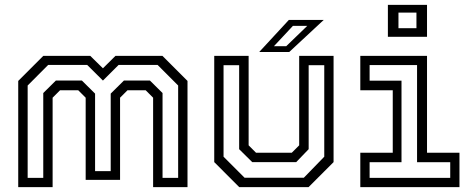

<svg xmlns="http://www.w3.org/2000/svg" viewBox="-20 -770 1933 790"><path d="M55 0V-437L158 -540H351.5L403.5 -489L455 -540H648.5L751.5 -437V0H610V-368L579.5 -398.5H504.5L474 -368V-30H332.5V-368L302 -398.5H227L196.5 -368V0ZM93.8 -38.2H158V-387.2L209.8 -438.5H317L371.2 -384.8V-65.8H435.5V-384.8L489.8 -438.5H597L648.8 -387.2V-38.2H713V-418.2L628.5 -502.8H468L403.5 -438.5L338.8 -502.8H178.2L93.8 -418.2Z M964.5 0 861.5 -103V-540H1003V-172L1033.5 -141.5H1180.5L1211 -172V-540H1352.5V-103L1249.5 0ZM986.2 -38.8H1230.2L1314.2 -125.2V-501.8H1250V-156.2L1198.8 -103H1017.8L964 -156.2V-501.8H899.8V-125.2ZM1046.5 -556 1168.5 -688H1312L1170 -556ZM1107.2 -580H1157.8L1244.2 -663.5H1185.2Z M1576 -618.5V-750H1737V-618.5ZM1619.5 -654H1693.5V-718.2H1619.5ZM1462.5 0V-141.5H1596V-398.5H1462.5V-540H1737V-141.5H1870.5V0ZM1500.8 -38.2H1832.5V-102.5H1696V-502.2H1500.8V-438H1632V-102.5H1500.8Z"/></svg>

Font: Tourney Thin
Style: Regular
Weight: 100
Designer: Tyler Finck
Foundry: Etcetera Type Co
Version: Version 1.015